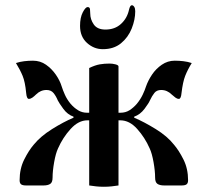

<svg xmlns="http://www.w3.org/2000/svg" viewBox="-20 -709 793 734"><path d="M286 -610Q286 -642 296.5 -662Q307 -682 315 -682Q323 -682 324 -674Q325 -666 325 -657Q325 -635 338.5 -615.5Q352 -596 383 -596Q419 -596 442.5 -617.5Q466 -639 473 -671Q477 -689 484 -689Q489 -689 493 -683Q497 -677 497 -666Q497 -634 483.5 -600Q470 -566 442.5 -543.5Q415 -521 373 -521Q339 -521 312.5 -545Q286 -569 286 -610ZM41 -468Q56 -473 72.5 -475Q89 -477 106 -477Q134 -477 156 -461.5Q178 -446 193.5 -423.5Q209 -401 216 -378Q220 -365 228 -347Q236 -329 250 -312Q263 -297 278.5 -287.5Q294 -278 313 -278H321V-449Q344 -460 361.5 -463Q379 -466 399 -466Q410 -466 421.5 -463Q433 -460 433 -455V-278H440Q460 -278 475 -287.5Q490 -297 503 -312Q517 -329 525.5 -347Q534 -365 538 -378Q546 -401 561 -423.5Q576 -446 598.5 -461.5Q621 -477 648 -477Q665 -477 681.5 -475Q698 -473 713 -468Q697 -442 688 -419Q679 -396 674 -354Q672 -331 664 -331Q657 -331 650.5 -336Q644 -341 636 -348Q628 -356 618 -360.5Q608 -365 596 -365Q579 -365 570 -353.5Q561 -342 553 -325Q549 -315 532.5 -293Q516 -271 493 -263V-259Q531 -243 575.5 -215.5Q620 -188 645 -156Q664 -134 681.5 -99Q699 -64 699 -20Q699 -9 693.5 -4.5Q688 0 674 0H608Q591 0 582 -6Q573 -12 573 -30Q573 -55 567 -89Q561 -123 552 -142Q534 -183 504.5 -216Q475 -249 440 -249H433V0Q420 2 406.5 3.5Q393 5 377 5Q361 5 347.5 3.5Q334 2 321 0V-249H314Q280 -249 250 -216Q220 -183 202 -142Q193 -123 187 -89Q181 -55 181 -30Q181 -12 172 -6Q163 0 146 0H80Q66 0 60.5 -4.5Q55 -9 55 -20Q55 -64 72.5 -99Q90 -134 109 -156Q135 -188 179 -215.5Q223 -243 261 -259V-263Q238 -271 222 -293Q206 -315 201 -325Q194 -342 184.5 -353.5Q175 -365 158 -365Q146 -365 136 -360.5Q126 -356 118 -348Q111 -341 104 -336Q97 -331 90 -331Q82 -331 80 -354Q76 -396 66.5 -419Q57 -442 41 -468Z"/></svg>

Font: Monomakh
Style: Regular
Weight: 400
Version: Version 1.200; ttfautohint (v1.8.4.7-5d5b)